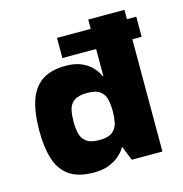

<svg xmlns="http://www.w3.org/2000/svg" viewBox="-90 -645 701 737"><g transform="rotate(-15 260.5 -276.5)"><path d="M195 10Q133 10 97.5 -15Q62 -40 47.5 -87Q33 -134 33 -198Q33 -267 48 -315Q63 -363 98.5 -388.5Q134 -414 195 -414Q233 -414 258 -402.5Q283 -391 297 -376Q311 -361 317 -349.5Q323 -338 323 -338H325V-563H469V0H347L325 -56H323Q323 -56 316.5 -46Q310 -36 295 -23Q280 -10 255.5 0Q231 10 195 10ZM247 -105Q283 -105 299.5 -118.5Q316 -132 320.5 -153.5Q325 -175 325 -199Q325 -223 320.5 -244.5Q316 -266 299.5 -279Q283 -292 247 -292Q212 -292 195 -279Q178 -266 173.5 -244.5Q169 -223 169 -199Q169 -175 173.5 -153.5Q178 -132 195 -118.5Q212 -105 247 -105ZM191 -446V-526H506V-446Z"/></g></svg>

Font: Darker Grotesque Light Black
Style: Regular
Weight: 900
Version: Version 1.000;gftools[0.9.28]